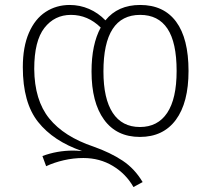

<svg xmlns="http://www.w3.org/2000/svg" viewBox="-20 -552 852 774"><path d="M349 -264Q349 -373 386 -441Q334 -492 266 -492Q200 -492 159 -439.5Q118 -387 118 -274Q119 -148 178.5 -74.5Q238 -1 357 39Q425 63 474 95.5Q523 128 555 182L518 202Q488 149 435 117Q382 85 316 85Q276 85 237 94Q198 103 166 118L151 77Q210 55 275 55Q287 55 311 57Q195 17 133.5 -60.5Q72 -138 72 -281Q72 -363 96.5 -419.5Q121 -476 164 -504Q207 -532 261 -532Q302 -532 339 -516Q376 -500 405 -470Q455 -532 545 -532Q640 -532 690 -464.5Q740 -397 740 -266Q740 -138 689 -69Q638 0 544 0Q450 0 399.5 -69.5Q349 -139 349 -264ZM397 -264Q397 -154 434.5 -97Q472 -40 544 -40Q616 -40 654 -97Q692 -154 692 -266Q692 -381 655 -436.5Q618 -492 545 -492Q397 -492 397 -264Z"/></svg>

Font: FiraGO ExtraLight
Style: Regular
Weight: 200
Designer: bBox Type
Foundry: bBox Type GmbH
Version: Version 1.001